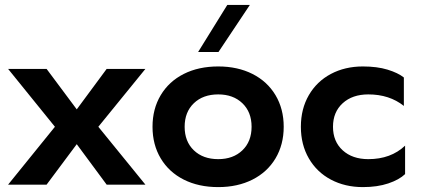

<svg xmlns="http://www.w3.org/2000/svg" viewBox="-20 -753 1720 783"><path d="M381 -236 573 0H415L293 -165L170 0H13L204 -236L13 -472H170L293 -307L415 -472H573Z M1137 -236Q1137 -163 1103.5 -107Q1070 -51 1009.5 -20.5Q949 10 870 10Q790 10 729.5 -20.5Q669 -51 635.5 -107Q602 -163 602 -236Q602 -309 635.5 -365Q669 -421 729.5 -451.5Q790 -482 870 -482Q949 -482 1009.5 -451.5Q1070 -421 1103.5 -365Q1137 -309 1137 -236ZM1006 -236Q1006 -296 968.5 -332Q931 -368 870 -368Q808 -368 770.5 -332Q733 -296 733 -236Q733 -176 770.5 -140Q808 -104 870 -104Q931 -104 968.5 -140Q1006 -176 1006 -236ZM907 -733H999L871 -541H788Z M1460 10Q1387 10 1329.5 -20.5Q1272 -51 1239.5 -107Q1207 -163 1207 -236Q1207 -309 1239.5 -365Q1272 -421 1329.5 -451.5Q1387 -482 1460 -482Q1518 -482 1560.5 -469Q1603 -456 1627 -437V-321Q1568 -368 1482 -368Q1417 -368 1377.5 -332Q1338 -296 1338 -236Q1338 -176 1377.5 -140Q1417 -104 1482 -104Q1574 -104 1632 -159V-43Q1608 -20 1563.5 -5Q1519 10 1460 10Z"/></svg>

Font: Madhuban SemiBold
Style: Regular
Weight: 600
Designer: jaikishan Patel
Foundry: MagicType
Version: Version 1.000